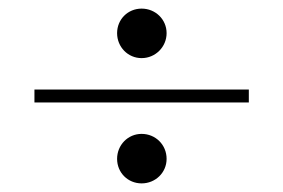

<svg xmlns="http://www.w3.org/2000/svg" viewBox="-20 -541 658 446"><path d="M309 -406C341 -406 367 -432 367 -464C367 -496 341 -521 309 -521C277 -521 252 -496 252 -464C252 -432 277 -406 309 -406ZM558 -303V-333H60V-303ZM309 -115C341 -115 367 -140 367 -172C367 -205 341 -230 309 -230C277 -230 252 -204 252 -172C252 -140 277 -115 309 -115Z"/></svg>

Font: Space Cowgirl
Style: Regular
Weight: 400
Designer: Valery Marier
Foundry: Valery Marier
Version: Version 1.000;hotconv 1.0.109;makeotfexe 2.5.65596